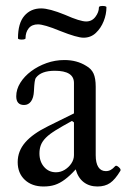

<svg xmlns="http://www.w3.org/2000/svg" viewBox="-20 -632 436 662"><path d="M130 11Q90 11 65.5 -12Q41 -35 41 -73Q41 -111 67 -141Q93 -171 146 -197L235 -241V-346Q235 -367 218.5 -377.5Q202 -388 169 -388Q122 -388 104 -364Q101 -360 99.5 -349.5Q98 -339 97 -318Q96 -295 87 -282.5Q78 -270 63 -270Q36 -270 36 -300Q36 -324 50 -346.5Q64 -369 87.5 -386.5Q111 -404 140.5 -414.5Q170 -425 202 -425Q245 -425 277 -405Q295 -395 302.5 -378.5Q310 -362 310 -333V-97Q310 -70 319 -56Q328 -42 345 -42Q354 -42 361.5 -46Q369 -50 377 -59Q380 -62 385 -59Q390 -56 393.5 -51.5Q397 -47 395 -43Q377 -13 359.5 -1Q342 11 316 11Q288 11 268.5 -4Q249 -19 241 -48Q221 -26 203.5 -13Q186 0 169 5.5Q152 11 130 11ZM173 -38Q189 -38 203 -46.5Q217 -55 226 -68.5Q235 -82 235 -97V-210L228 -215Q195 -197 173 -183.5Q151 -170 138.5 -157.5Q126 -145 121 -132Q116 -119 116 -103Q116 -75 132 -56.5Q148 -38 173 -38ZM268 -502Q246 -502 188 -525Q159 -537 140 -542.5Q121 -548 111 -548Q90 -548 79 -534.5Q68 -521 68 -500Q68 -497 61.5 -496Q55 -495 48.5 -496Q42 -497 42 -500Q42 -552 64 -577.5Q86 -603 122 -603Q136 -603 156.5 -597.5Q177 -592 204 -581Q231 -569 249 -563.5Q267 -558 277 -558Q297 -558 309 -574Q321 -590 321 -606Q321 -610 327.5 -611Q334 -612 340.5 -611Q347 -610 347 -607Q347 -583 337.5 -559Q328 -535 310.5 -518.5Q293 -502 268 -502Z"/></svg>

Font: Junicode VF
Style: Regular
Weight: 400
Designer: Peter S. Baker
Version: Version 2.213